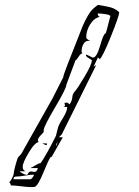

<svg xmlns="http://www.w3.org/2000/svg" viewBox="-20 -703 571 786"><path d="M24 56Q24 48 18 44Q37 19 37 1Q39 -12 46 -36Q53 -60 55 -60L67 -73L196 -302L239 -387Q239 -394 256.5 -439Q274 -484 295.5 -538Q317 -592 319 -598Q342 -648 357 -663Q367 -673 381 -683Q384 -682 417 -676.5Q450 -671 468 -653Q468 -638 433.5 -552.5Q399 -467 388 -461L381 -468L363 -430L374 -437L233 -153L221 -141H237L191 -60Q190 -60 190 -60.5Q190 -61 189 -61Q184 -61 159.5 -1Q135 59 122 62Q112 63 109 63Q94 63 66 59.5Q38 56 24 56ZM42 20Q35 23 35 31H104Q108 31 113.5 23.5Q119 16 119 12Q104 12 81.5 16Q59 20 42 20ZM60 -2Q63 2 73.5 7.5Q84 13 89 13Q93 13 96 6Q99 -1 107 -1Q110 -1 114.5 0Q119 1 121 1Q131 1 135 -15H104Q112 -18 124.5 -26Q137 -34 147 -36Q171 -71 209 -147Q218 -185 221 -190Q223 -196 239 -222Q255 -248 255 -265H239Q246 -266 246 -271Q246 -272 245 -276Q244 -280 244 -282Q248 -282 250 -282.5Q252 -283 253 -283Q257 -283 265 -276Q275 -290 276 -305Q277 -320 289 -332Q296 -339 326 -389Q356 -439 356 -456Q356 -458 344 -464.5Q332 -471 332 -477L333 -480L360 -467Q376 -467 390 -516.5Q404 -566 412 -566Q414 -566 431 -634L432 -635V-636Q432 -642 412.5 -645Q393 -648 380 -648Q380 -638 388 -634Q364 -628 348.5 -602.5Q333 -577 333 -550Q333 -543 351 -535Q348 -536 343 -536Q329 -536 321.5 -522.5Q314 -509 314 -493Q314 -486 319 -486Q309 -483 301.5 -470.5Q294 -458 289 -456L252 -357Q252 -342 207 -266Q162 -190 159 -172V-163Q159 -162 147 -149.5Q135 -137 135 -128Q135 -122 141 -122Q124 -122 98.5 -79.5Q73 -37 73 -21Q73 -5 85 -2ZM215 -122Q209 -112 209 -104Q215 -114 215 -122ZM153 -116H172V-109Q165 -109 153 -116Z"/></svg>

Font: CabinSketch
Style: Regular
Weight: 400
Designer: Pablo Impallari
Foundry: Pablo Impallari. www.impallari.com Igino Marini. www.ikern.com
Version: Version 1.002